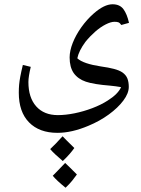

<svg xmlns="http://www.w3.org/2000/svg" viewBox="-20 -360 658 899"><path d="M249 262Q164 262 116 213Q68 164 68 74Q68 54 69.5 37Q71 20 75 -1.5Q79 -23 87 -56L124 -47Q113 -1 113 24Q113 97 149.5 138Q186 179 251 179Q287 179 329 170.5Q371 162 412 146.5Q453 131 484 111Q508 96 524 80Q540 64 547 48Q534 46 521.5 44Q509 42 495 41Q419 35 382 22.5Q345 10 325 -18Q306 -46 306 -91Q306 -122 320.5 -159Q335 -196 361 -232.5Q387 -269 419 -297Q468 -340 507 -340Q541 -340 558 -317Q575 -294 584 -253L548 -243Q541 -253 534.5 -255.5Q528 -258 516 -258Q499 -258 474.5 -245.5Q450 -233 425.5 -211.5Q401 -190 380 -164Q349 -122 342 -87Q356 -74 384 -64.5Q412 -55 452 -49Q488 -44 513 -37.5Q538 -31 553 -21Q570 -9 576.5 7.5Q583 24 583 47Q583 77 557.5 111Q532 145 489.5 176Q447 207 394 229Q316 262 249 262ZM274 394Q254 377 239 363Q224 349 215 338Q227 327 241.5 312Q256 297 273 278Q285 291 328 333Q319 346 305.5 361.5Q292 377 274 394ZM287 519Q266 502 251 488Q236 474 227 463Q235 455 249.5 440Q264 425 285 403Q293 410 306.5 423.5Q320 437 340 457Q331 470 318 486Q305 502 287 519Z"/></svg>

Font: Noto Naskh Arabic
Style: Regular
Weight: 400
Designer: Monotype Design Team, David Williams, Mohamad Dakak and Nizar Qandah
Foundry: Monotype Imaging Inc.
Version: Version 2.013